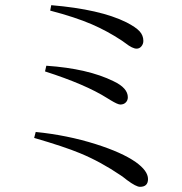

<svg xmlns="http://www.w3.org/2000/svg" viewBox="-20 -724 704 742"><path d="M521 -2Q506 -2 471 -28Q456 -40 447 -46Q369 -99 289 -132Q229 -157 112 -191L118 -214Q239 -202 350 -167Q451 -135 504 -98Q552 -64 552 -32Q552 -2 521 -2ZM445 -320Q435 -320 407 -337Q399 -342 394 -345Q310 -398 154 -448L159 -470Q320 -459 419 -410Q474 -384 474 -348Q474 -336 466 -328Q458 -320 445 -320ZM508 -536Q492 -536 465 -557Q456 -563 451 -567Q395 -604 335 -630Q270 -658 174 -683L178 -704Q367 -688 468 -638Q505 -619 519.5 -603Q534 -587 534 -566Q534 -554 526.5 -545Q519 -536 508 -536Z"/></svg>

Font: GenRyuMin TW R
Style: Regular
Weight: 400
Version: Version 1.501;PS 1;hotconv 16.6.51;makeotf.lib2.5.65220